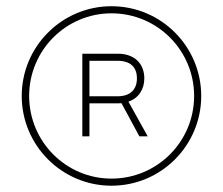

<svg xmlns="http://www.w3.org/2000/svg" viewBox="-20 -757 706 608"><path d="M333 -168.9C490.2 -168.9 617.2 -296.4 617.2 -453.1C617.2 -609.9 490.2 -737.3 333 -737.3C176.3 -737.3 48.8 -609.9 48.8 -453.1C48.8 -296.4 176.3 -168.9 333 -168.9ZM333 -191.4C189 -191.4 72.3 -308.6 72.3 -453.1C72.3 -597.7 189 -714.8 333 -714.8C478 -714.8 594.7 -597.7 594.7 -453.1C594.7 -308.6 478 -191.4 333 -191.4ZM421.4 -325.2H447.8L386.7 -435.1C419.4 -446.3 437 -474.6 437 -508.8C437 -554.7 406.7 -586.9 353 -586.9H240.7V-325.2H263.2V-429.7H353L364.7 -430.2ZM263.2 -452.1V-564.5H352.1C393.6 -564.5 413.6 -543.9 413.6 -508.8C413.6 -474.6 393.6 -452.1 352.1 -452.1Z"/></svg>

Font: Raveo Thin
Style: Regular
Weight: 100
Designer: Jakub Foglar, Rasmus Andersson (Inter)
Foundry: Jakubfoglar.com
Version: Version 1.100;Glyphs 3.2.3 (3260)